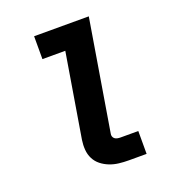

<svg xmlns="http://www.w3.org/2000/svg" viewBox="-133 -841 866 947"><g transform="rotate(-20 300.0 -367.5)"><path d="M382 0Q356 0 330.5 -3Q305 -6 282 -15Q259 -24 240 -39Q221 -54 210 -75.5Q199 -97 197 -122.5Q195 -148 199 -174L272 -615H152V-735H439L343 -155Q341 -147 343.5 -139.5Q346 -132 352 -127.5Q358 -123 366 -121.5Q374 -120 382 -120H475V0Z"/></g></svg>

Font: Iosevka SS04 Hv Ex Obl
Style: Regular
Weight: 900
Width: 7
Italic angle: -9°
Monospace: yes
Designer: Belleve Invis
Foundry: Belleve Invis
Version: Version 19.0.0; ttfautohint (v1.8.4)